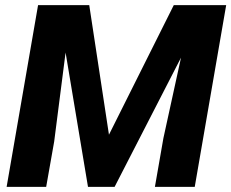

<svg xmlns="http://www.w3.org/2000/svg" viewBox="-20 -731 905 751"><path d="M205.6 -710.9H329.1L406.2 -204.1L659.7 -710.9H793.5L428.2 0H324.2ZM128.9 -710.9H260.3L191.9 -177.2L160.6 0H5.9ZM732.9 -710.9H864.7L741.7 0H585.9L619.1 -190.4Z"/></svg>

Font: Roboto ExtraBold
Style: Italic
Weight: 800
Designer: Christian Robertson
Foundry: Google
Version: Version 3.009; 2024